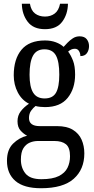

<svg xmlns="http://www.w3.org/2000/svg" viewBox="-20 -761 502 1020"><path d="M198 239Q107 239 62 200.5Q17 162 17 93Q17 34 49.5 2Q82 -30 124 -40Q106 -49 89.5 -67Q73 -85 73 -117Q73 -147 90 -169.5Q107 -192 134 -210Q96 -229 74.5 -270Q53 -311 53 -361Q53 -447 94 -496.5Q135 -546 219 -546Q251 -546 276.5 -536.5Q302 -527 318 -512Q326 -521 338.5 -534Q351 -547 367 -557.5Q383 -568 403 -568Q429 -568 441 -552.5Q453 -537 453 -516Q453 -495 442 -479Q431 -463 407 -463Q407 -478 399.5 -490Q392 -502 378 -502Q367 -502 358.5 -498Q350 -494 342 -487Q357 -467 368 -438.5Q379 -410 379 -365Q379 -290 339.5 -241Q300 -192 219 -192Q208 -192 193 -193.5Q178 -195 169 -198Q156 -188 145 -172.5Q134 -157 134 -134Q134 -91 191 -91H283Q335 -91 367 -71.5Q399 -52 413.5 -19Q428 14 428 54Q428 139 371.5 189Q315 239 198 239ZM217 -238Q260 -238 277.5 -268.5Q295 -299 295 -365Q295 -434 277 -466.5Q259 -499 216 -499Q174 -499 155.5 -465.5Q137 -432 137 -364Q137 -300 156 -269Q175 -238 217 -238ZM200 191Q259 191 292 174.5Q325 158 338.5 130.5Q352 103 352 69Q352 23 330.5 5.5Q309 -12 269 -12H182Q159 -12 138.5 -3.5Q118 5 104.5 26Q91 47 91 87Q91 131 115.5 161Q140 191 200 191ZM219 -606Q157 -606 127 -645.5Q97 -685 96 -741H139Q145 -705 166.5 -689Q188 -673 219 -673Q249 -673 270.5 -689Q292 -705 299 -741H341Q340 -685 310.5 -645.5Q281 -606 219 -606Z"/></svg>

Font: Noto Serif Ethiopic Condensed
Style: Regular
Weight: 400
Width: 3
Designer: Monotype Design Team
Foundry: Monotype Imaging Inc.
Version: Version 2.102; ttfautohint (v1.8.4.7-5d5b)